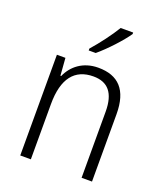

<svg xmlns="http://www.w3.org/2000/svg" viewBox="-140 -859 817 953"><g transform="rotate(20 268.0 -382.5)"><path d="M398 -757V-765H332C305 -720 260 -660 221 -616V-606H258C305 -645 369 -714 398 -757ZM296 -542C215 -542 161 -497 136 -440H132L125 -532H80V0H136V-292C136 -427 189 -493 288 -493C364 -493 404 -448 404 -349V0H459V-356C459 -484 402 -542 296 -542Z"/></g></svg>

Font: Noto Sans Malayalam SemiCondensed Light
Style: Regular
Weight: 300
Width: 4
Designer: Jelle Bosma - Monotype Design Team
Foundry: Monotype Imaging Inc.
Version: Version 2.104